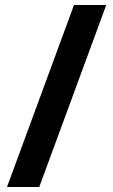

<svg xmlns="http://www.w3.org/2000/svg" viewBox="-20 -741 451 768"><path d="M405 -721 137 7H8L276 -721Z"/></svg>

Font: Noto Sans Hebrew SemiCondensed
Style: Bold
Weight: 700
Width: 4
Designer: Monotype Design Team
Foundry: Monotype Imaging Inc.
Version: Version 2.004; ttfautohint (v1.8.4.7-5d5b)